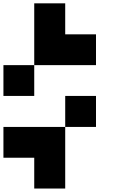

<svg xmlns="http://www.w3.org/2000/svg" viewBox="-20 -920 761 1120"><path d="M179.7 0Q120.1 0 0 0Q0 -59.6 0 -179.7Q59.6 -179.7 179.7 -179.7Q240.2 -179.7 360.4 -179.7Q360.4 -120.1 360.4 0Q360.4 59.6 360.4 179.7Q299.8 179.7 179.7 179.7Q179.7 120.1 179.7 0ZM179.7 -719.7Q179.7 -780.3 179.7 -900.4Q240.2 -900.4 360.4 -900.4Q360.4 -839.8 360.4 -719.7Q419.9 -719.7 540 -719.7Q540 -660.2 540 -540Q480.5 -540 360.4 -540Q299.8 -540 179.7 -540Q179.7 -599.6 179.7 -719.7ZM0 -540Q59.6 -540 179.7 -540Q179.7 -480.5 179.7 -360.4Q120.1 -360.4 0 -360.4Q0 -419.9 0 -540ZM360.4 -360.4Q419.9 -360.4 540 -360.4Q540 -299.8 540 -179.7Q480.5 -179.7 360.4 -179.7Q360.4 -240.2 360.4 -360.4Z"/></svg>

Font: Pixelfont
Style: 5 px
Weight: 400
Designer: Eugene Lysy
Version: Version 1.0.2 (beta)